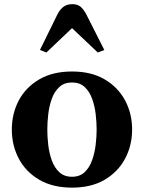

<svg xmlns="http://www.w3.org/2000/svg" viewBox="-20 -870 676 901"><path d="M318 10.5Q227.5 10.5 164.2 -26.5Q101 -63.5 68.2 -125.5Q35.5 -187.5 35.5 -262Q35.5 -337 68.2 -398.8Q101 -460.5 164.2 -497.5Q227.5 -534.5 318 -534.5Q408.5 -534.5 471.2 -497.5Q534 -460.5 567 -398.8Q600 -337 600 -262Q600 -187.5 567 -125.5Q534 -63.5 471.2 -26.5Q408.5 10.5 318 10.5ZM318 -40.5Q354 -40.5 376.8 -61.8Q399.5 -83 411.8 -117Q424 -151 428.8 -189.2Q433.5 -227.5 433.5 -262Q433.5 -296 429 -334.5Q424.5 -373 412.2 -406.8Q400 -440.5 377.2 -461.8Q354.5 -483 318 -483Q281.5 -483 258.5 -461.8Q235.5 -440.5 223.2 -406.8Q211 -373 206.5 -334.5Q202 -296 202 -262Q202 -227.5 206.5 -189.2Q211 -151 223.2 -117Q235.5 -83 258.5 -61.8Q281.5 -40.5 318 -40.5ZM197.5 -623.5 167.5 -635.5 249.5 -802.5Q262.5 -827.5 279 -839Q295.5 -850.5 319.5 -850.5Q342.5 -850.5 356.8 -839.5Q371 -828.5 385 -802.5L469.5 -635.5L439 -623.5L318 -738Z"/></svg>

Font: Libre Caslon Text
Style: Regular
Weight: 400
Designer: Pablo Impallari, Rodrigo Fuenzalida, Katja Schimmel
Foundry: Pablo Impallari, Rodrigo Fuenzalida
Version: Version 2.000